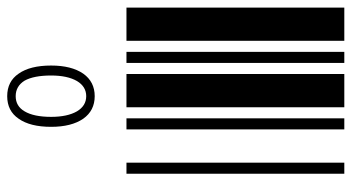

<svg xmlns="http://www.w3.org/2000/svg" viewBox="-236 -394 953 520"><g transform="rotate(90 240.0 -133.5)"><path d="M0 0V-590H90V0ZM120 0V-590H150V0ZM180 0V-590H270V0ZM300 0V-590H330V0ZM420 0V-590H450V0ZM240 323Q200 323 179 292Q157 261 157 204Q157 149 179 117Q201 86 240 86Q279 86 301 117Q323 149 323 204Q323 261 301 292Q280 323 240 323ZM240 300Q267 300 281 276Q296 251 296 204Q296 160 281 134Q266 109 240 109Q214 109 199 134Q184 160 184 204Q184 251 198 276Q213 300 240 300Z"/></g></svg>

Font: Libre Barcode 39 Extended Text
Style: Regular
Weight: 400
Version: Version 1.005; ttfautohint (v1.8.3)